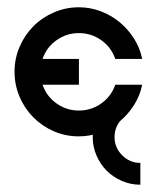

<svg xmlns="http://www.w3.org/2000/svg" viewBox="-20 -375 431 528"><path d="M311 -43Q295 -24 295 2Q295 31 316 52Q337 73 366 73V133Q339 133 315 122.5Q291 112 273.5 94.5Q256 77 245.5 53Q235 29 235 2Q235 -48 269 -85ZM197 -355Q228 -355 257 -344Q286 -333 309 -314Q332 -295 348.5 -269Q365 -243 371 -213H297Q286 -245 258.5 -264.5Q231 -284 197 -284Q163 -284 135.5 -264.5Q108 -245 97 -213H197V-142H97Q108 -110 135.5 -90.5Q163 -71 197 -71Q231 -71 258.5 -90.5Q286 -110 297 -142H371Q365 -112 348.5 -86Q332 -60 309 -41Q286 -22 257 -11Q228 0 197 0Q160 0 128 -14Q96 -28 72 -52Q48 -76 34 -108.5Q20 -141 20 -178Q20 -214 34 -246.5Q48 -279 72 -303Q96 -327 128.5 -341Q161 -355 197 -355Z"/></svg>

Font: Googee
Style: Regular
Weight: 400
Designer: Peter Wiegel
Foundry: CATFonts Peter Wiegel
Version: 1.000